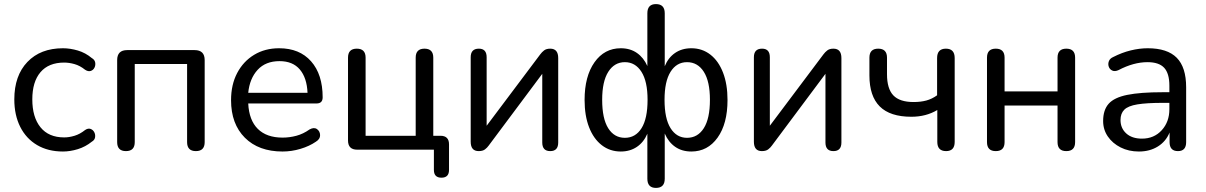

<svg xmlns="http://www.w3.org/2000/svg" viewBox="-20 -732 5898 939"><path d="M288 9Q215 9 161.5 -22.5Q108 -54 79 -111.5Q50 -169 50 -246Q50 -362 114 -429Q178 -496 288 -496Q323 -496 360.5 -485Q398 -474 429 -448Q443 -440 445.5 -426.5Q448 -413 442 -401Q436 -389 423.5 -385Q411 -381 396 -391Q371 -411 344.5 -418.5Q318 -426 294 -426Q218 -426 178 -379Q138 -332 138 -246Q138 -159 178 -109.5Q218 -60 294 -60Q318 -60 344.5 -68Q371 -76 396 -96Q411 -106 423 -101.5Q435 -97 441 -85.5Q447 -74 445 -60.5Q443 -47 429 -39Q398 -14 360.5 -2.5Q323 9 288 9Z M596 7Q553 7 553 -37V-438Q553 -487 602 -487H932Q981 -487 981 -438V-37Q981 7 938 7Q895 7 895 -37V-419H639V-37Q639 7 596 7Z M1362 9Q1245 9 1177.5 -58.5Q1110 -126 1110 -242Q1110 -318 1140 -375Q1170 -432 1223 -464Q1276 -496 1345 -496Q1445 -496 1501.5 -432Q1558 -368 1558 -256Q1558 -226 1528 -226H1194Q1198 -144 1241 -101.5Q1284 -59 1362 -59Q1396 -59 1429.5 -68Q1463 -77 1494 -99Q1516 -111 1530.5 -100.5Q1545 -90 1545.5 -71Q1546 -52 1525 -39Q1493 -17 1449.5 -4Q1406 9 1362 9ZM1194 -278H1484Q1481 -351 1446.5 -392Q1412 -433 1347 -433Q1279 -433 1240 -390.5Q1201 -348 1194 -278Z M2139 137Q2102 137 2102 99V0H1727Q1682 0 1682 -45V-450Q1682 -494 1725 -494Q1768 -494 1768 -450V-68H2013V-450Q2013 -494 2056 -494Q2099 -494 2099 -450V-68H2134Q2176 -68 2176 -26V99Q2176 137 2139 137Z M2321 7Q2282 7 2282 -39V-452Q2282 -494 2322 -494Q2360 -494 2360 -452V-117L2622 -466Q2630 -477 2641 -485.5Q2652 -494 2671 -494Q2710 -494 2710 -448V-35Q2710 7 2671 7Q2632 7 2632 -35V-371L2370 -20Q2363 -10 2352 -1.5Q2341 7 2321 7Z M3036 -58Q3088 -58 3117.5 -105Q3147 -152 3147 -244Q3147 -334 3117 -381Q3087 -428 3036 -428Q2985 -428 2955 -381Q2925 -334 2925 -244Q2925 -152 2954.5 -105Q2984 -58 3036 -58ZM3340 -58Q3392 -58 3422 -105Q3452 -152 3452 -244Q3452 -334 3422 -381Q3392 -428 3340 -428Q3289 -428 3259.5 -381Q3230 -334 3230 -244Q3230 -152 3259.5 -105Q3289 -58 3340 -58ZM3188 187Q3146 187 3146 142V-78Q3128 -36 3094.5 -13.5Q3061 9 3016 9Q2963 9 2923 -22Q2883 -53 2861 -109.5Q2839 -166 2839 -243Q2839 -359 2887.5 -427.5Q2936 -496 3016 -496Q3062 -496 3095 -473Q3128 -450 3146 -409V-667Q3146 -712 3188 -712Q3231 -712 3231 -667V-408Q3248 -450 3281.5 -473Q3315 -496 3361 -496Q3414 -496 3454 -465Q3494 -434 3516 -377Q3538 -320 3538 -243Q3538 -127 3489.5 -59Q3441 9 3361 9Q3315 9 3282 -14Q3249 -37 3231 -79V142Q3231 187 3188 187Z M3706 7Q3667 7 3667 -39V-452Q3667 -494 3707 -494Q3745 -494 3745 -452V-117L4007 -466Q4015 -477 4026 -485.5Q4037 -494 4056 -494Q4095 -494 4095 -448V-35Q4095 7 4056 7Q4017 7 4017 -35V-371L3755 -20Q3748 -10 3737 -1.5Q3726 7 3706 7Z M4607 7Q4564 7 4564 -38V-194Q4509 -161 4437 -161Q4333 -161 4282.5 -211.5Q4232 -262 4232 -363V-450Q4232 -494 4275 -494Q4318 -494 4318 -450V-369Q4318 -298 4349 -265.5Q4380 -233 4448 -233Q4483 -233 4510.5 -240.5Q4538 -248 4563 -266V-448Q4563 -494 4606 -494Q4649 -494 4649 -448V-38Q4649 7 4607 7Z M4850 7Q4807 7 4807 -37V-450Q4807 -494 4850 -494Q4893 -494 4893 -450V-285H5152V-450Q5152 -494 5195 -494Q5238 -494 5238 -450V-37Q5238 7 5195 7Q5152 7 5152 -37V-216H4893V-37Q4893 7 4850 7Z M5550 9Q5500 9 5460.5 -11Q5421 -31 5398 -64.5Q5375 -98 5375 -140Q5375 -194 5402 -224.5Q5429 -255 5493 -268Q5557 -281 5666 -281H5699V-313Q5699 -373 5673.5 -400.5Q5648 -428 5592 -428Q5524 -428 5450 -389Q5432 -381 5419.5 -387Q5407 -393 5402.5 -406Q5398 -419 5403 -432.5Q5408 -446 5424 -453Q5467 -475 5510 -485.5Q5553 -496 5593 -496Q5689 -496 5735 -449.5Q5781 -403 5781 -305V-37Q5781 7 5741 7Q5700 7 5700 -37V-84Q5682 -40 5642.5 -15.5Q5603 9 5550 9ZM5699 -229H5668Q5588 -229 5542.5 -221.5Q5497 -214 5478.5 -195.5Q5460 -177 5460 -145Q5460 -105 5488 -79.5Q5516 -54 5565 -54Q5624 -54 5661.5 -95Q5699 -136 5699 -198Z"/></svg>

Font: Chiron GoRound TC N
Style: Regular
Weight: 350
Designer: Ryoko NISHIZUKA 西塚涼子 (kana, bopomofo & ideographs); Paul D. Hunt (Latin, Greek & Cyrillic); Sandoll Communications 산돌커뮤니
Foundry: Adobe
Version: Version 1.000;hotconv 1.1.1;makeotfexe 2.6.0